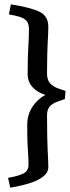

<svg xmlns="http://www.w3.org/2000/svg" viewBox="-20 -769 321 882"><path d="M30 -749Q119 -735 160.5 -715.5Q202 -696 202 -646Q202 -625 201 -608.5Q200 -592 199 -570.5Q198 -549 197 -516.5Q196 -484 196 -431Q196 -403 209.5 -387Q223 -371 252 -361L281 -351L278 -314L252 -305Q221 -295 208.5 -280Q196 -265 196 -239Q196 -177 197 -139Q198 -101 199 -78Q200 -55 201 -38.5Q202 -22 202 -2Q202 23 179 41.5Q156 60 116.5 72.5Q77 85 27 93L17 48Q64 40 87.5 28Q111 16 111 -12Q111 -34 109.5 -55.5Q108 -77 106.5 -109Q105 -141 105 -194Q105 -242 129 -278.5Q153 -315 189 -333Q154 -343 130.5 -367.5Q107 -392 107 -430Q107 -478 108 -506.5Q109 -535 110 -553.5Q111 -572 112 -590Q113 -608 113 -634Q113 -661 101.5 -673.5Q90 -686 69.5 -692Q49 -698 21 -703Z"/></svg>

Font: Jaini
Style: Regular
Weight: 400
Designer: Maithili Shingre, Girish Dalvi (Devanagari), Taresh Vohra (Latin)
Foundry: Ek Type
Version: Version 2.000; ttfautohint (v1.8.4.7-5d5b)